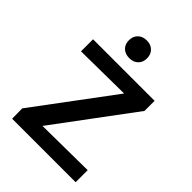

<svg xmlns="http://www.w3.org/2000/svg" viewBox="-246 -994 1114 1114"><g transform="rotate(45 310.5 -437.0)"><path d="M292 -729Q258 -729 237.5 -748.5Q217 -768 217 -801Q217 -834 237.5 -854Q258 -874 292 -874Q325 -874 345.5 -854Q366 -834 366 -801Q366 -768 345.5 -748.5Q325 -729 292 -729ZM214 -95 581 -99V0H60L59 -84L416 -563L66 -559V-658H571V-575Z"/></g></svg>

Font: EauTest
Style: Bold
Weight: 700
Designer: Christian Thalmann (Catharsis Fonts)
Version: Version 0.001;PS 000.001;hotconv 1.0.88;makeotf.lib2.5.64775